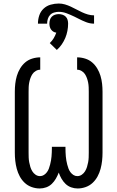

<svg xmlns="http://www.w3.org/2000/svg" viewBox="-20 -1060 665 1088"><path d="M205 8Q182 8 159.5 0Q137 -8 120 -24Q103 -40 92 -60.5Q81 -81 75 -103.5Q69 -126 66.5 -149Q64 -172 64 -195V-540Q64 -563 66.5 -585.5Q69 -608 75.5 -630Q82 -652 94 -672Q106 -692 123 -706.5Q140 -721 162.5 -728Q185 -735 208 -735V-665Q195 -665 183 -658Q171 -651 164 -640.5Q157 -630 152.5 -617.5Q148 -605 145.5 -592Q143 -579 142.5 -566Q142 -553 142 -540V-195Q142 -181 142.5 -167.5Q143 -154 145.5 -140.5Q148 -127 152 -114Q156 -101 163 -89.5Q170 -78 181.5 -70Q193 -62 207 -62Q219 -62 229 -68.5Q239 -75 246 -84.5Q253 -94 257 -105Q261 -116 264 -127.5Q267 -139 269 -150.5Q271 -162 272 -173.5Q273 -185 273.5 -197Q274 -209 274 -221V-228H351V-221Q351 -209 351.5 -197Q352 -185 353 -173.5Q354 -162 356 -150.5Q358 -139 361 -127.5Q364 -116 368 -105Q372 -94 379 -84.5Q386 -75 396 -68.5Q406 -62 418 -62Q432 -62 443.5 -70Q455 -78 462 -89.5Q469 -101 473 -114Q477 -127 479.5 -140.5Q482 -154 482.5 -167.5Q483 -181 483 -195V-540Q483 -553 482.5 -566Q482 -579 479.5 -592Q477 -605 472.5 -617.5Q468 -630 461 -640.5Q454 -651 442 -658Q430 -665 417 -665V-735Q440 -735 462.5 -728Q485 -721 502 -706.5Q519 -692 531 -672Q543 -652 549.5 -630Q556 -608 558.5 -585.5Q561 -563 561 -540V-195Q561 -172 558.5 -149Q556 -126 550 -103.5Q544 -81 533 -60.5Q522 -40 505 -24Q488 -8 465.5 0Q443 8 420 8Q401 8 383 1.5Q365 -5 351.5 -18Q338 -31 328.5 -47.5Q319 -64 313 -82Q306 -64 296.5 -47.5Q287 -31 273.5 -18Q260 -5 242 1.5Q224 8 205 8ZM195 -926Q195 -950 202.5 -972.5Q210 -995 227 -1011Q244 -1027 267 -1033.5Q290 -1040 313 -1040Q331 -1040 348 -1035Q365 -1030 381 -1022.5Q397 -1015 413 -1006.5Q429 -998 445 -990.5Q461 -983 478 -978Q495 -973 513 -973V-926Q490 -926 468 -934.5Q446 -943 425 -954L401 -966Q380 -976 358 -984.5Q336 -993 313 -993Q300 -993 286.5 -989Q273 -985 264 -975.5Q255 -966 251 -953Q247 -940 247 -926ZM302 -777 262 -816Q275 -828 284 -843Q293 -858 299 -875Q290 -876 282.5 -880.5Q275 -885 269.5 -892.5Q264 -900 262 -909Q260 -918 260 -926Q260 -937 263 -947.5Q266 -958 273.5 -965.5Q281 -973 291.5 -976.5Q302 -980 313 -980Q324 -980 334.5 -976.5Q345 -973 352.5 -965.5Q360 -958 363 -947.5Q366 -937 366 -926Q366 -906 362 -885Q358 -864 350 -845Q342 -826 330 -808.5Q318 -791 302 -777Z"/></svg>

Font: Zed Sans
Style: Regular
Weight: 400
Designer: Belleve Invis
Foundry: Belleve Invis
Version: Version 1.0.0; ttfautohint (v1.8.4)